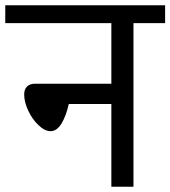

<svg xmlns="http://www.w3.org/2000/svg" viewBox="-40 -709 647 729"><path d="M586.9 -689V-621.1H466.8V0H382.8V-314H221.2Q210.9 -268.6 193.4 -239.7Q175.8 -210.9 151.9 -210.9Q129.9 -210.9 106 -233.9Q82 -256.8 66.9 -289.6Q51.8 -322.3 51.8 -350.1Q51.8 -370.1 62.7 -380.6Q73.7 -391.1 92.8 -391.1H382.8V-621.1H-20V-689Z"/></svg>

Font: FiraGO
Style: Regular
Weight: 400
Designer: bBox Type
Foundry: bBox Type GmbH
Version: Version 1.001;PS 001.001;hotconv 1.0.88;makeotf.lib2.5.64775